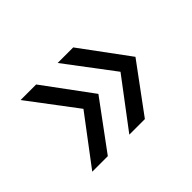

<svg xmlns="http://www.w3.org/2000/svg" viewBox="-78 -627 663 663"><g transform="rotate(-45 254.0 -295.0)"><path d="M241 -120 373 -295 241 -470H317L446 -295L317 -120ZM60 -120 192 -295 60 -470H136L265 -295L136 -120Z"/></g></svg>

Font: Host Grotesk Light Light
Style: Regular
Weight: 300
Version: Version 1.003